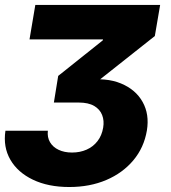

<svg xmlns="http://www.w3.org/2000/svg" viewBox="-21 -561 693 778"><path d="M259.8 196.8Q174.3 196.8 112.5 167.2Q50.8 137.7 21 86.2Q-8.8 34.7 1 -31.2H172.9Q169.9 -4.9 181.6 15.1Q193.4 35.2 216.6 46.1Q239.7 57.1 271 57.1Q303.2 57.1 329.8 45.4Q356.4 33.7 374 11Q391.6 -11.7 397 -43.5Q401.9 -71.8 392.8 -95Q383.8 -118.2 360.4 -131.8Q336.9 -145.5 297.9 -145.5H197.3L214.8 -253.4L395.5 -397.5L396.5 -401.4H98.6L122.1 -541H627.9L606.4 -415L332.5 -198.2L324.7 -236.3Q409.2 -247.6 469 -222.9Q528.8 -198.2 556.9 -147.9Q585 -97.7 574.2 -32.2Q562.5 37.1 519.3 88.6Q476.1 140.1 409.4 168.5Q342.8 196.8 259.8 196.8Z"/></svg>

Font: Inter 17pt ExtraBold
Style: Italic
Weight: 800
Italic angle: -9.3988°
Version: Version 4.001;git-66647c0bb